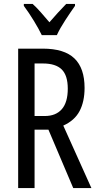

<svg xmlns="http://www.w3.org/2000/svg" viewBox="-20 -963 501 983"><path d="M199 -714Q309 -714 361 -664Q413 -614 413 -513Q413 -443 387.5 -394.5Q362 -346 304 -320L448 0H355L228 -299H157V0H73V-714ZM200 -638H157V-369H209Q266 -369 296.5 -404Q327 -439 327 -509Q327 -577 296 -607.5Q265 -638 200 -638ZM194 -783Q178 -816 153 -857Q128 -898 102 -933V-943H147Q166 -926 188.5 -900.5Q211 -875 233 -849Q259 -879 276.5 -898Q294 -917 319 -943H364V-933Q342 -902 314.5 -860Q287 -818 271 -783Z"/></svg>

Font: Noto Sans Thai ExtCond
Style: Regular
Weight: 400
Width: 2
Designer: Monotype Design Team
Foundry: Monotype Imaging Inc.
Version: Version 2.002; ttfautohint (v1.8.4.7-5d5b)